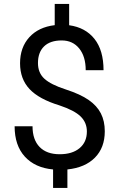

<svg xmlns="http://www.w3.org/2000/svg" viewBox="-20 -846 602 968"><path d="M418 -183.1Q418 -228 386.5 -258.8Q355 -289.6 280.3 -314.5Q176.3 -346.2 128.7 -397.2Q81.1 -448.2 81.1 -526.9Q81.1 -606.9 127.7 -658.2Q174.3 -709.5 255.9 -719.2V-826.2H328.6V-718.8Q410.6 -707.5 456.3 -649.9Q502 -592.3 502 -492.2H412.1Q412.1 -561 379.4 -601.6Q346.7 -642.1 291 -642.1Q232.9 -642.1 202.1 -612.1Q171.4 -582 171.4 -528.3Q171.4 -478.5 203.9 -449Q236.3 -419.4 310.8 -395.3Q385.3 -371.1 427 -342Q468.8 -313 488.5 -274.4Q508.3 -235.8 508.3 -184.1Q508.3 -101.6 458.7 -51.3Q409.2 -1 319.8 8.3V101.6H247.6V8.3Q156.7 0 105.2 -56.4Q53.7 -112.8 53.7 -209.5H144Q144 -141.6 179.7 -105Q215.3 -68.4 280.8 -68.4Q344.7 -68.4 381.3 -99.1Q418 -129.9 418 -183.1Z"/></svg>

Font: Roboto-ThirdPerson-AD3FC
Style: ThirdPerson-AD3FC
Weight: 400
Designer: Google
Version: Version 2.137; 2017